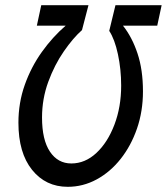

<svg xmlns="http://www.w3.org/2000/svg" viewBox="-20 -710 643 740"><path d="M603 -690 586 -611H454Q489 -567 510 -504Q531 -441 531 -358Q531 -281 508 -214.5Q485 -148 445 -97.5Q405 -47 352.5 -18.5Q300 10 241 10Q156 10 103.5 -55.5Q51 -121 51 -237Q51 -314 75.5 -383Q100 -452 141.5 -510Q183 -568 233 -611H122L139 -690H321L296 -594Q262 -564 226 -512Q190 -460 166 -394.5Q142 -329 142 -257Q142 -171 172.5 -125.5Q203 -80 255 -80Q308 -80 351.5 -120.5Q395 -161 421 -229.5Q447 -298 447 -380Q447 -443 434.5 -501Q422 -559 401 -591L425 -690Z"/></svg>

Font: Radio Canada Condensed
Style: Italic
Weight: 400
Width: 3
Italic angle: -12°
Designer: Charles Daoud, Etienne Aubert Bonn, Alexandre Saumier Demers, Jacques Le Bailly
Foundry: Radio-Canada
Version: Version 2.104; ttfautohint (v1.8.4.7-5d5b);gftools[0.9.28.de